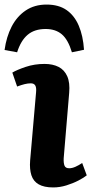

<svg xmlns="http://www.w3.org/2000/svg" viewBox="-48 -807 405 841"><path d="M110 -403Q112 -423 106.5 -432.5Q101 -442 87 -442Q74 -442 60 -438.5Q46 -435 27 -428L6 -489Q26 -501 64.5 -514Q103 -527 147 -527Q183 -527 208.5 -514Q234 -501 246.5 -473Q259 -445 255 -400L231 -114Q230 -93 234.5 -81.5Q239 -70 255 -70Q268 -70 282.5 -76.5Q297 -83 312 -93L332 -39Q320 -29 296 -16.5Q272 -4 243 5Q214 14 185 14Q145 14 121.5 0.5Q98 -13 89.5 -39.5Q81 -66 84 -104ZM156 -787Q209 -787 243.5 -763Q278 -739 297 -694.5Q316 -650 320 -589L267 -578Q250 -634 222.5 -657Q195 -680 152 -680Q103 -680 73 -654.5Q43 -629 27 -578L-28 -588Q-20 -646 3 -690.5Q26 -735 64.5 -761Q103 -787 156 -787Z"/></svg>

Font: Literata 18pt
Style: Bold Italic
Weight: 700
Italic angle: -2°
Designer: Latin by Veronika Burian and Jose Scaglione. Greek by Irene Vlachou. Cyrillic by Vera Evstafieva
Foundry: TypeTogether
Version: Version 3.103;gftools[0.9.29]